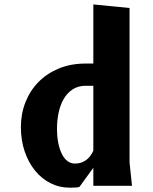

<svg xmlns="http://www.w3.org/2000/svg" viewBox="-20 -836 690 864"><path d="M400 -450H365.5Q332.5 -450 308 -434.5Q283.5 -419 267.8 -392.5Q252 -366 244.2 -331Q236.5 -296 236.5 -257.5Q236.5 -220.5 242.5 -191.5Q248.5 -162.5 259 -142Q269.5 -121.5 284.2 -110.8Q299 -100 316.5 -100Q334.5 -100 348 -105.2Q361.5 -110.5 371.5 -118.8Q381.5 -127 388.5 -137.5Q395.5 -148 400 -158ZM400 0V-81L337.5 5Q333.5 6 330 6.8Q326.5 7.5 321.8 7.8Q317 8 310.2 8.2Q303.5 8.5 293 8.5Q247 8.5 207 -11.8Q167 -32 137.5 -68.5Q108 -105 91 -154.8Q74 -204.5 74 -264Q74 -323.5 94.5 -375.8Q115 -428 153 -466.8Q191 -505.5 244.8 -527.8Q298.5 -550 365 -550H400V-816L563 -800V-104.5L574 0Z"/></svg>

Font: B612 Mono
Style: Bold
Weight: 700
Version: Version 1.005